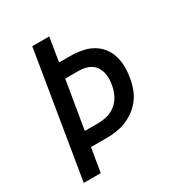

<svg xmlns="http://www.w3.org/2000/svg" viewBox="-172 -857 921 979"><g transform="rotate(-30 288.0 -367.5)"><path d="M38 0H138L161 -140H254Q288 -140 323.5 -146.5Q359 -153 392.5 -171Q426 -189 452 -217Q478 -245 491.5 -279.5Q505 -314 510 -349Q517 -388 514 -427.5Q511 -467 494 -500.5Q477 -534 447 -556Q417 -578 379.5 -586.5Q342 -595 302 -595H236L259 -735H159ZM175 -227 222 -508H302Q330 -508 355.5 -498.5Q381 -489 396 -467Q411 -445 414 -417.5Q417 -390 412 -362Q408 -335 395.5 -308Q383 -281 360 -261.5Q337 -242 309 -234.5Q281 -227 254 -227Z"/></g></svg>

Font: Iosevka Sparkle Medium
Style: Italic
Weight: 500
Italic angle: -9°
Designer: Belleve Invis
Foundry: Belleve Invis
Version: Version 4.5.0; ttfautohint (v1.8.3)